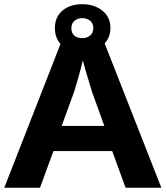

<svg xmlns="http://www.w3.org/2000/svg" viewBox="-20 -880 776 900"><path d="M736.3 0H568.8L505.9 -171.9H230.5L167.5 0H0L263.7 -674.3Q237.3 -703.6 237.3 -748Q237.3 -800.3 272.7 -830.3Q308.1 -860.4 365.7 -860.4Q420.9 -860.4 459.2 -830.6Q497.6 -800.8 497.6 -749Q497.6 -706.1 470.7 -676.3ZM365.7 -701.2Q388.2 -701.2 402.8 -713.9Q417.5 -726.6 417.5 -748Q417.5 -770 402.6 -782.5Q387.7 -794.9 365.7 -794.9Q343.8 -794.9 329.1 -782.5Q314.5 -770 314.5 -748Q314.5 -726.6 327.4 -713.9Q340.3 -701.2 365.7 -701.2ZM469.2 -289.6 411.1 -450.2Q407.2 -463.9 398.7 -491.7Q390.1 -519.5 381.3 -549.3Q372.6 -579.1 368.2 -597.2Q363.3 -575.2 355.7 -547.4Q348.1 -519.5 340.6 -493.7Q333 -467.8 327.6 -450.2L269 -289.6Z"/></svg>

Font: Lunasima
Style: Bold
Weight: 700
Designer: The DocRepair Project, Monotype Design Team
Foundry: Google
Version: Version 2.009